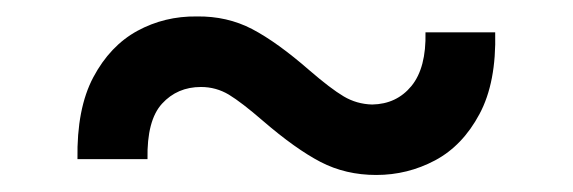

<svg xmlns="http://www.w3.org/2000/svg" viewBox="-20 -403 686 230"><path d="M72.8 -212.4Q71.8 -272.9 91.8 -310.5Q111.8 -348.1 144.5 -366Q177.2 -383.8 215.8 -383.3Q252 -383.8 282 -368.2Q312 -352.5 351.1 -318.4Q376 -296.9 391.6 -287.6Q407.2 -278.3 425.8 -277.8Q455.1 -278.3 472.9 -300Q490.7 -321.8 489.7 -364.3H573.2Q574.7 -304.2 554.4 -266.4Q534.2 -228.5 501.2 -210.9Q468.3 -193.4 430.7 -193.4Q394 -193.4 364 -209Q334 -224.6 294.9 -258.3Q269.5 -280.3 254.2 -289.6Q238.8 -298.8 220.7 -298.8Q192.4 -298.8 174.1 -278.8Q155.8 -258.8 156.7 -212.4Z"/></svg>

Font: Inter Cardless Tabular
Style: Regular
Weight: 400
Designer: Rasmus Andersson
Foundry: rsms
Version: Version 4.000;git-4fc901f